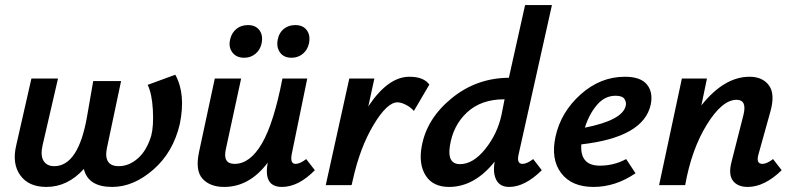

<svg xmlns="http://www.w3.org/2000/svg" viewBox="-20 -731 3131 758"><path d="M672 -436Q714 -361 690 -242Q664 -130 585.5 -61.5Q507 7 423 7Q328 7 311 -64Q247 7 163 7Q93 7 60 -39Q27 -85 44 -157L104 -421H209L148 -157Q139 -117 152 -96Q165 -75 194 -75Q290 -75 324 -273L348 -411H458L402 -146Q388 -75 449 -75Q489 -75 524 -105.5Q559 -136 577 -195Q587 -233 583.5 -297Q580 -361 563 -396Z M944 -503Q913 -503 897 -524.5Q881 -546 889 -577Q895 -602 913.5 -617Q932 -632 959 -632Q989 -632 1004 -612Q1019 -592 1013 -561Q1008 -535 989 -519Q970 -503 944 -503ZM1131 -503Q1100 -503 1085 -524.5Q1070 -546 1077 -577Q1082 -602 1100.5 -617Q1119 -632 1146 -632Q1176 -632 1191 -612Q1206 -592 1200 -561Q1195 -535 1176 -519Q1157 -503 1131 -503ZM1189 -103 1223 -59Q1158 7 1093 7Q1019 7 1037 -89Q965 7 865 7Q809 7 779.5 -25.5Q750 -58 766 -132L828 -421H932L872 -144Q858 -84 906 -84Q967 -84 1014 -164.5Q1061 -245 1095 -421H1193L1132 -124Q1124 -84 1147 -84Q1164 -84 1189 -103Z M1596 -428Q1653 -428 1675 -397L1614 -293Q1601 -308 1582 -317.5Q1563 -327 1549 -327Q1508 -327 1454.5 -237.5Q1401 -148 1373 -21L1368 0H1266L1359 -421H1458L1434 -311Q1512 -428 1596 -428Z M2043 -84Q2060 -84 2085 -103L2119 -59Q2052 7 1990 7Q1954 7 1939.5 -20.5Q1925 -48 1933 -93Q1853 7 1753 7Q1689 7 1660.5 -38Q1632 -83 1645 -154Q1665 -263 1763 -343Q1861 -423 1989 -424L2053 -711H2159L2028 -124Q2018 -84 2043 -84ZM1796 -83Q1848 -83 1896 -143Q1944 -203 1960 -278L1972 -339H1971Q1879 -339 1823.5 -287Q1768 -235 1756 -154Q1745 -83 1796 -83Z M2447 -428Q2509 -428 2534 -397.5Q2559 -367 2549 -318Q2521 -189 2275 -161Q2269 -77 2348 -77Q2404 -77 2452 -103L2489 -47Q2410 7 2323 7Q2237 7 2195.5 -47.5Q2154 -102 2173 -191Q2194 -288 2272 -358Q2350 -428 2447 -428ZM2450 -312Q2454 -327 2445.5 -340Q2437 -353 2410 -353Q2368 -353 2337 -317Q2306 -281 2289 -227Q2436 -256 2450 -312Z M3032 -103 3066 -59Q2998 7 2932 7Q2892 7 2873.5 -17.5Q2855 -42 2868 -92L2915 -277Q2930 -337 2888 -337Q2831 -337 2770.5 -239Q2710 -141 2685 0H2582L2672 -421H2771L2749 -315Q2839 -428 2939 -428Q2991 -428 3016 -393.5Q3041 -359 3021 -289L2975 -124Q2963 -84 2990 -84Q3007 -84 3032 -103Z"/></svg>

Font: EauTest
Style: Bold Italic
Weight: 700
Italic angle: -12°
Designer: Christian Thalmann (Catharsis Fonts)
Version: Version 0.001;PS 000.001;hotconv 1.0.88;makeotf.lib2.5.64775